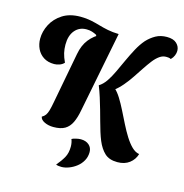

<svg xmlns="http://www.w3.org/2000/svg" viewBox="-136 -847 1175 1227"><g transform="rotate(15 452.0 -233.5)"><path d="M576 -307 476 -311Q501 -326 521.5 -355.5Q542 -385 560.5 -424.5Q579 -464 598.5 -506.5Q618 -549 639.5 -589Q661 -629 687 -659Q713 -687 744.5 -704.5Q776 -722 818 -722Q861 -722 882.5 -701.5Q904 -681 904 -653Q904 -638 897.5 -622Q891 -606 877 -592Q870 -596 862 -597Q854 -598 848 -598Q824 -599 802.5 -584Q781 -569 761 -543Q741 -517 720.5 -486Q700 -455 678 -422Q656 -389 630.5 -359Q605 -329 576 -307ZM717 133Q663 133 633 105Q603 77 583 29Q573 5 563.5 -25.5Q554 -56 544.5 -91Q535 -126 524.5 -163Q514 -200 502 -238Q490 -276 476 -311L579 -319Q600 -301 620.5 -268Q641 -235 661 -195Q681 -155 701.5 -114Q722 -73 744 -38Q766 -3 789.5 20Q813 43 839 47Q828 85 796.5 109Q765 133 717 133ZM264 22Q231 22 205 9.5Q179 -3 176 -23Q191 -31 199.5 -43Q208 -55 214 -75.5Q220 -96 226 -129L290 -468Q301 -528 332 -567Q363 -606 409 -628.5Q455 -651 514 -660L409 -127Q400 -78 384 -44.5Q368 -11 340 5.5Q312 22 264 22ZM165 -368Q123 -368 94.5 -386.5Q66 -405 51.5 -435.5Q37 -466 37 -502Q37 -550 61 -596.5Q85 -643 132.5 -673.5Q180 -704 251 -704Q289 -704 320 -697.5Q351 -691 380 -682.5Q409 -674 441 -667.5Q473 -661 514 -660L379 -610L376 -618Q361 -626 345 -631Q329 -636 309 -636Q261 -636 232 -601.5Q203 -567 203 -507Q203 -478 209 -452Q215 -426 230 -394Q217 -380 198.5 -374Q180 -368 165 -368ZM380 255Q371 255 360 253.5Q349 252 344 249Q372 216 388.5 186.5Q405 157 405 114Q405 101 402.5 88Q400 75 396 66Q404 61 422.5 56.5Q441 52 455 52Q489 52 509.5 70Q530 88 530 117Q530 148 516 173.5Q502 199 479 217Q456 235 429.5 245Q403 255 380 255Z"/></g></svg>

Font: Sansita Swashed Light
Style: Bold
Weight: 700
Version: Version 1.003